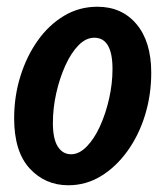

<svg xmlns="http://www.w3.org/2000/svg" viewBox="-20 -540 491 570"><path d="M183 10Q114 10 68 -40Q22 -90 22 -189Q22 -254 40.5 -313.5Q59 -373 92 -419.5Q125 -466 170 -493Q215 -520 269 -520Q342 -520 385.5 -468Q429 -416 429 -324Q429 -258 410.5 -198Q392 -138 358 -91Q324 -44 279.5 -17Q235 10 183 10ZM191 -82Q215 -82 237.5 -105Q260 -128 277 -165.5Q294 -203 304 -247.5Q314 -292 314 -335Q314 -428 260 -428Q235 -428 213 -405.5Q191 -383 174 -345.5Q157 -308 147 -263.5Q137 -219 137 -175Q137 -128 151.5 -105Q166 -82 191 -82Z"/></svg>

Font: Instrument Sans Condensed SemiBold Italic
Style: Regular
Weight: 600
Width: 3
Italic angle: -13°
Designer: Rodrigo Fuenzalida
Foundry: fragTYPE
Version: Version 1.000; ttfautohint (v1.8.4.7-5d5b);gftools[0.9.28]